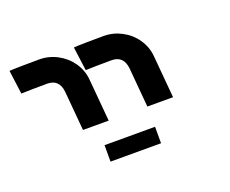

<svg xmlns="http://www.w3.org/2000/svg" viewBox="-75 -725 749 625"><g transform="rotate(-20 300.0 -413.0)"><path d="M331 -609Q309.5 -609 273.2 -608.5Q237 -608 227.5 -607L238.5 -524.5Q245.5 -525 276.5 -525.5Q307.5 -526 328 -526Q370 -526 374.5 -481L386.5 -344.5H475.5L462.5 -492Q459.5 -524.5 441 -551.2Q422.5 -578 393.2 -593.5Q364 -609 331 -609ZM108 -609Q86.5 -609 50.2 -608.5Q14 -608 4.5 -607L15.5 -524.5Q22.5 -525 53.5 -525.5Q84.5 -526 105 -526Q147 -526 151.5 -481L163.5 -344.5H252.5L239.5 -492Q236.5 -524.5 218 -551.2Q199.5 -578 170.2 -593.5Q141 -609 108 -609ZM212.5 -274H387.5V-217H212.5Z"/></g></svg>

Font: JuliaMono
Style: Bold Italic
Weight: 700
Italic angle: -9°
Monospace: yes
Designer: cormullion
Foundry: corm
Version: Version 0.057; ttfautohint (v1.8.4)